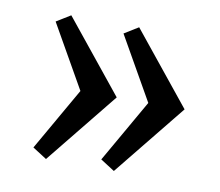

<svg xmlns="http://www.w3.org/2000/svg" viewBox="-54 -502 596 521"><g transform="rotate(10 244.0 -241.0)"><path d="M263 -241 103 -43 64 -68 163 -241 64 -415 103 -439ZM450 -241 290 -43 251 -68 350 -241 251 -415 290 -439Z"/></g></svg>

Font: Caladea
Style: Regular
Weight: 400
Designer: Carolina Giovagnoli and Andres Torresi
Foundry: Carolina Giovagnoli and Andres Torresi
Version: Version 1.002